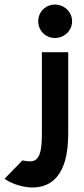

<svg xmlns="http://www.w3.org/2000/svg" viewBox="-138 -670 365 839"><path d="M-118 111C-85 137 42 187 112 101C141 66 160 8 160 -85V-442H45V-81C45 12 26 35 -7 35C-17 35 -27 34 -40 31ZM29 -577C29 -536 61 -504 102 -504C142 -504 177 -535 177 -577C177 -619 142 -650 102 -650C61 -650 29 -618 29 -577Z"/></svg>

Font: Charger EcoBold
Style: Bold
Weight: 1000
Designer: Jasper
Foundry: Cannot Into Space Fonts
Version: Version 1.1